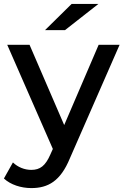

<svg xmlns="http://www.w3.org/2000/svg" viewBox="-40 -761 631 981"><path d="M111 -532H-3L230 0L217 29C192 86 165 107 120 107C85 107 51 93 26 69L-20 151C14 183 68 200 120 200C205 200 269 165 317 48L571 -532H464L288 -122ZM292 -607 463 -741H326L190 -607Z"/></svg>

Font: Montserrat-Alt1 SemBd
Style: Regular
Weight: 600
Designer: Differentunic
Foundry: Differentunic
Version: Version 7.222